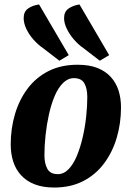

<svg xmlns="http://www.w3.org/2000/svg" viewBox="-20 -820 587 860"><path d="M222 20Q172 20 135 5.5Q98 -9 74 -35.5Q50 -62 39 -97Q28 -132 28 -173Q28 -244 47 -308.5Q66 -373 103.5 -423Q141 -473 197 -501.5Q253 -530 328 -530Q380 -530 416.5 -515.5Q453 -501 476.5 -475Q500 -449 511 -414.5Q522 -380 522 -339Q522 -268 503 -203.5Q484 -139 446.5 -88.5Q409 -38 353 -9Q297 20 222 20ZM239 -40Q266 -40 287.5 -62.5Q309 -85 324.5 -122.5Q340 -160 350.5 -205.5Q361 -251 366 -298Q371 -345 371 -385Q371 -423 358 -446.5Q345 -470 311 -470Q284 -470 262 -448Q240 -426 224.5 -389Q209 -352 199 -306.5Q189 -261 184 -214Q179 -167 179 -125Q179 -88 192 -64Q205 -40 239 -40ZM427 -548 353 -605Q331 -620 311.5 -642.5Q292 -665 279.5 -690.5Q267 -716 267 -739Q267 -768 287.5 -782Q308 -796 336 -800L469 -573ZM246 -548 172 -605Q150 -620 130 -642.5Q110 -665 98 -690.5Q86 -716 86 -739Q86 -768 106 -782Q126 -796 155 -800L288 -573Z"/></svg>

Font: Sansita Swashed Light SemiBold
Style: Regular
Weight: 600
Version: Version 1.003